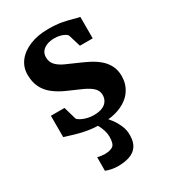

<svg xmlns="http://www.w3.org/2000/svg" viewBox="-197 -670 911 1021"><g transform="rotate(-30 258.0 -159.0)"><path d="M252.5 11Q205.5 11 165.2 3Q125 -5 94.2 -14.8Q63.5 -24.5 46 -29.5V-160.5H129.5L152 -82.5Q157 -74.5 171.8 -66.8Q186.5 -59 206.2 -54Q226 -49 246 -49Q279 -49 299.5 -58Q320 -67 330 -83Q340 -99 340 -119Q340 -146 320 -164.2Q300 -182.5 265 -198.2Q230 -214 184.5 -233.5Q141 -252.5 110.2 -276.8Q79.5 -301 63.5 -334Q47.5 -367 47.5 -411.5Q47.5 -457 74.2 -492Q101 -527 149.8 -547.2Q198.5 -567.5 264 -567.5Q312.5 -567.5 347.2 -560.8Q382 -554 405.8 -547Q429.5 -540 444.5 -537.5V-406H366L343 -481.5Q339 -488.5 328 -494.5Q317 -500.5 301.5 -504.5Q286 -508.5 268 -508.5Q240.5 -508.5 220.2 -500.2Q200 -492 189.2 -477.5Q178.5 -463 178.5 -443Q178.5 -413 196.8 -394Q215 -375 244.2 -361.8Q273.5 -348.5 306 -334.5Q338 -321 368.8 -305.5Q399.5 -290 424 -269.5Q448.5 -249 463.2 -221.2Q478 -193.5 478 -155Q478 -108.5 453.2 -70.8Q428.5 -33 378.5 -11Q328.5 11 252.5 11ZM220.5 250.5Q202.5 250.5 182.2 246.2Q162 242 148.5 236.5L149 153Q159.5 156.5 172.5 158Q185.5 159.5 192 159.5Q224.5 159.5 242.5 148Q260.5 136.5 260.5 90.5Q260.5 72 254.5 53.2Q248.5 34.5 240.8 19.5Q233 4.5 227.5 -2L271 -6.5L291 -2Q302 7.5 318.2 29Q334.5 50.5 347.2 80Q360 109.5 358.5 142.5Q357.5 183 340.2 206.5Q323 230 292.8 240.2Q262.5 250.5 220.5 250.5Z"/></g></svg>

Font: Merriweather 20pt
Style: Bold
Weight: 700
Version: Version 2.100